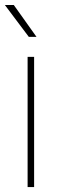

<svg xmlns="http://www.w3.org/2000/svg" viewBox="-29 -759 239 779"><path d="M109.4 -528.3V0H83V-528.3ZM26.9 -738.8 119.1 -609.4H87.9L-9.3 -738.8Z"/></svg>

Font: Roboto Condensed Thin
Style: Regular
Weight: 250
Width: 3
Designer: Christian Robertson
Foundry: Google
Version: Version 3.009; 2024